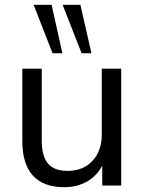

<svg xmlns="http://www.w3.org/2000/svg" viewBox="-20 -773 601 800"><path d="M485 -487V0H406V-83Q383 -39 341.5 -16Q300 7 248 7Q161 7 117 -41.5Q73 -90 73 -185V-487H154V-187Q154 -122 180 -91.5Q206 -61 262 -61Q326 -61 365 -102.5Q404 -144 404 -212V-487ZM199 -551 120 -753H195L240 -551ZM320 -551 241 -753H315L361 -551Z"/></svg>

Font: wassup Sans
Style: Regular
Weight: 400
Version: Version 2.001